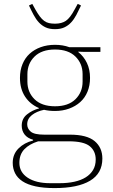

<svg xmlns="http://www.w3.org/2000/svg" viewBox="-20 -749 576 981"><path d="M259 212Q202 212 161 203Q120 194 94.5 177Q69 160 57 136Q45 112 45 83Q45 39 74.5 9.5Q104 -20 149 -31V-35Q120 -43 105.5 -62Q91 -81 91 -107Q91 -143 118 -164.5Q145 -186 179 -195V-197Q134 -216 108 -255.5Q82 -295 82 -351Q82 -390 95 -421.5Q108 -453 131.5 -474.5Q155 -496 188 -508Q221 -520 261 -520Q301 -520 334 -508H493V-484H408L380 -485V-483Q408 -461 424 -427.5Q440 -394 440 -351Q440 -312 427 -280.5Q414 -249 390 -227.5Q366 -206 333 -194Q300 -182 261 -182Q230 -182 205 -188Q167 -180 143 -161Q119 -142 119 -114Q119 -92 137 -76.5Q155 -61 206 -61H337Q424 -61 463.5 -28Q503 5 503 61Q503 137 440 174.5Q377 212 259 212ZM261 -206Q329 -206 365.5 -242Q402 -278 402 -332V-370Q402 -424 365.5 -460Q329 -496 261 -496Q193 -496 156.5 -460Q120 -424 120 -370V-332Q120 -278 156.5 -242Q193 -206 261 -206ZM79 83Q79 131 121.5 159Q164 187 236 187H285Q326 187 360 179.5Q394 172 418 157Q442 142 455.5 119.5Q469 97 469 66Q469 23 438.5 -2Q408 -27 331 -27H175Q130 -13 104.5 13.5Q79 40 79 83ZM261 -600Q233 -600 213.5 -609Q194 -618 179 -634Q164 -650 152 -672.5Q140 -695 128 -721L145 -729L161 -700Q173 -679 183.5 -665Q194 -651 205.5 -642.5Q217 -634 230.5 -631Q244 -628 261 -628Q295 -628 316.5 -642.5Q338 -657 361 -700L377 -729L394 -721Q382 -695 370 -672.5Q358 -650 343 -634Q328 -618 308.5 -609Q289 -600 261 -600Z"/></svg>

Font: IBM Plex Serif ExtraLight
Style: Regular
Weight: 200
Designer: Mike Abbink, Paul van der Laan, Pieter van Rosmalen
Foundry: Bold Monday
Version: Version 2.5